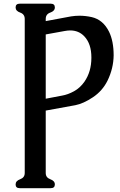

<svg xmlns="http://www.w3.org/2000/svg" viewBox="-20 -715 644 1027"><path d="M224.6 -613.8V-602.1L360.4 -627.4Q382.8 -630.9 405.3 -630.9Q437 -630.9 470.7 -623.5Q531.7 -609.4 563.5 -544.9Q587.9 -494.6 587.9 -418.9Q586.9 -348.6 555.2 -283.7Q527.8 -228.5 476.8 -194.6Q425.8 -160.6 382.8 -152.3L224.6 -123.5V210.4Q224.6 234.9 249 243.7Q273.4 252.4 273.4 271.5Q273.4 291.5 251 291.5H85.4Q63.5 291.5 63.5 271.5Q63.5 252.4 87.9 243.7Q112.3 234.9 112.3 210.4V-613.8Q112.3 -639.2 87.9 -647.7Q63.5 -656.2 63.5 -675.3Q63.5 -695.3 85.9 -695.3H251Q273.4 -695.3 273.4 -675.3Q273.4 -656.2 249 -647.7Q224.6 -639.2 224.6 -613.8ZM224.6 -187 312 -203.6Q343.3 -209 375.7 -226.8Q408.2 -244.6 431.6 -277.8Q468.8 -331.5 468.8 -405.8V-407.7Q468.8 -481 430.7 -521Q400.9 -552.2 355.5 -552.2Q342.3 -552.2 326.7 -549.3L224.6 -530.8Z"/></svg>

Font: Caudex
Style: Bold
Weight: 700
Version: Version 1.01